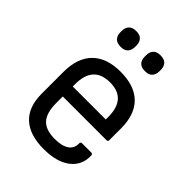

<svg xmlns="http://www.w3.org/2000/svg" viewBox="-202 -786 897 897"><g transform="rotate(45 246.5 -337.0)"><path d="M248 11Q156 11 107.5 -33.5Q59 -78 59 -166V-309Q59 -402 107.5 -450.5Q156 -499 247 -499Q340 -499 388 -451.5Q436 -404 436 -313V-235Q436 -226 427 -226H138V-183Q138 -118 165 -88.5Q192 -59 252 -59Q299 -59 323.5 -76Q348 -93 347 -125Q347 -135 357 -135H418Q425 -135 427 -127Q430 -63 382.5 -26Q335 11 248 11ZM138 -292H356V-308Q356 -429 248 -429Q138 -429 138 -308ZM165 -581Q140 -581 128 -594Q116 -607 116 -628V-638Q116 -659 128 -672Q140 -685 165 -685Q190 -685 201.5 -672Q213 -659 213 -638V-628Q213 -607 201.5 -594Q190 -581 165 -581ZM325 -581Q300 -581 288.5 -594Q277 -607 277 -628V-638Q277 -659 288.5 -672Q300 -685 325 -685Q351 -685 362.5 -672Q374 -659 374 -638V-628Q374 -607 362.5 -594Q351 -581 325 -581Z"/></g></svg>

Font: Sofia Sans Semi Condensed
Style: Regular
Weight: 400
Designer: Botio Nikoltchev, Ani Petrova
Foundry: lettersoup
Version: Version 4.100; ttfautohint (v1.8.4.7-5d5b)